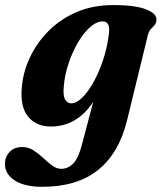

<svg xmlns="http://www.w3.org/2000/svg" viewBox="-70 -488 638 758"><path d="M431.5 -12.5Q400 116.5 317.2 183Q234.5 249.5 96.5 249.5Q27.5 249.5 -11.5 224.5Q-50.5 199.5 -50.5 159Q-50.5 131.5 -32.2 112Q-14 92.5 17.5 92.5Q42 92.5 62.2 105.5Q82.5 118.5 100.5 135.5Q118.5 152.5 136 165.5Q153.5 178.5 172 178.5Q199 178.5 219.5 157Q240 135.5 253 84.5L298 -85.5Q233 11.5 131 11.5Q73.5 11.5 41.5 -26.8Q9.5 -65 16 -141.5Q20.5 -201 47 -258.8Q73.5 -316.5 120 -364Q166.5 -411.5 231.2 -439.8Q296 -468 377.5 -468Q466 -468 508.8 -450.2Q551.5 -432.5 547.5 -407.5Q546 -394.5 539.2 -387.5Q532.5 -380.5 525 -372.5Q517.5 -364.5 513.5 -348.5ZM182 -149Q178 -110.5 187.2 -95.2Q196.5 -80 211 -80Q232 -80 255 -102.8Q278 -125.5 299.2 -163.8Q320.5 -202 336.5 -249.8Q352.5 -297.5 359 -347.5Q368 -403.5 336 -403.5Q311 -403.5 285.2 -380.5Q259.5 -357.5 237.5 -319.8Q215.5 -282 200.5 -237.2Q185.5 -192.5 182 -149Z"/></svg>

Font: Fraunces 72pt Soft
Style: Bold Italic
Weight: 700
Italic angle: -16°
Version: Version 1.000;[b76b70a41]